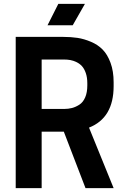

<svg xmlns="http://www.w3.org/2000/svg" viewBox="-20 -970 651 990"><path d="M194.8 -291V0H61V-779.8H305.2Q345.7 -779.8 379.6 -774.7Q413.6 -769.5 449.2 -754.4Q484.9 -739.3 509.5 -714.1Q534.2 -689 550 -646Q565.9 -603 565.9 -545.9V-525.9Q565.9 -361.8 439 -312L565.9 0H420.9L309.1 -291ZM194.8 -408.2H310.1Q332 -408.2 351.1 -413.1Q370.1 -418 389.2 -430.2Q408.2 -442.4 419.2 -467.8Q430.2 -493.2 430.2 -529.8V-541Q430.2 -570.8 422.4 -593.3Q414.6 -615.7 402.8 -628.7Q391.1 -641.6 374.5 -649.7Q357.9 -657.7 342.5 -660.4Q327.1 -663.1 310.1 -663.1H194.8ZM280.8 -950.2H418L355 -839.8H225.1Z"/></svg>

Font: Cooper Hewitt
Style: Semibold
Weight: 709
Designer: Village Type and Design LLC
Foundry: Cooper Hewitt Smithsonian Design Museum
Version: 1.000